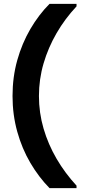

<svg xmlns="http://www.w3.org/2000/svg" viewBox="-20 -831 447 996"><path d="M237 145Q181 88 137.5 14Q94 -60 69.5 -148Q45 -236 45 -333Q45 -431 69.5 -518.5Q94 -606 137.5 -680.5Q181 -755 237 -811H377V-798Q317 -734 273.5 -659Q230 -584 206 -502Q182 -420 182 -333Q182 -246 206 -164Q230 -82 273.5 -7.5Q317 67 377 132V145Z"/></svg>

Font: DM Sans 18pt ExtraBold
Style: Regular
Weight: 800
Designer: Colophon Foundry, Jonny Pinhorn
Foundry: Colophon Foundry
Version: Version 4.004;gftools[0.9.30]